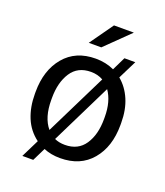

<svg xmlns="http://www.w3.org/2000/svg" viewBox="-145 -830 856 995"><g transform="rotate(20 283.0 -333.0)"><path d="M288 -602.5H219L311 -732H420.5ZM156 66H96L145 -33Q94.5 -70.5 70.8 -128.2Q47 -186 47 -258V-269.5Q47 -389 109.5 -463.5Q172 -538 282 -538Q338 -538 384 -516.5L420 -590.5H480L429 -488Q471.5 -453 495.2 -397.8Q519 -342.5 519 -269.5V-258Q519 -138 456.5 -64Q394 10 283 10Q232.5 10 192 -7ZM182 -108.5 349.5 -448Q320 -465 282 -465Q209.5 -465 173.5 -409.8Q137.5 -354.5 137.5 -269.5V-258Q137.5 -161 182 -108.5ZM283 -63Q355.5 -63 392 -117.5Q428.5 -172 428.5 -258V-269.5Q428.5 -355.5 390.5 -409.5L225.5 -74.5Q250 -63 283 -63Z"/></g></svg>

Font: Roberto Sans
Style: Regular
Weight: 400
Designer: Google (font) & Cristiano Sobral (main changes)
Version: Version 1.500; ttfautohint (v1.8.4.7-5d5b-dirty)